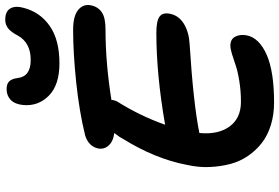

<svg xmlns="http://www.w3.org/2000/svg" viewBox="-190 -886 1086 747"><g transform="rotate(-90 353.5 -513.0)"><path d="M480 -825.2Q396 -825.2 354.2 -866.5Q312.5 -907.7 317.9 -966.8Q321.3 -999 337.9 -1014.9Q354.5 -1030.8 379.9 -1030.8Q399.9 -1030.8 409.9 -1020.8Q419.9 -1010.7 422.9 -987.8Q428.7 -937 493.2 -937Q560.1 -937 587.9 -986.8Q601.6 -1013.2 616 -1024.7Q630.4 -1036.1 649.9 -1036.1Q682.1 -1036.1 693.6 -1016.4Q705.1 -996.6 695.8 -963.9Q678.7 -899.4 624.5 -862.3Q570.3 -825.2 480 -825.2ZM327.1 9.8Q280.3 9.8 240 -2.7Q199.7 -15.1 170.7 -37.6Q141.6 -60.1 120.1 -91.3Q98.6 -122.6 88.6 -160.2Q78.6 -197.8 76.7 -240.7Q74.7 -283.7 85 -329.1Q108.4 -453.1 187 -579.1Q193.4 -592.3 209 -611.8Q175.8 -616.2 160.2 -634Q144.5 -651.9 148.9 -674.8Q156.7 -711.4 199.2 -725.1Q292 -748 405.8 -760Q519.5 -772 610.8 -772Q663.6 -772 687.5 -752.7Q711.4 -733.4 706.1 -704.1Q700.7 -675.8 679.4 -660.9Q658.2 -646 612.8 -646Q481.4 -646 337.9 -623Q337.9 -616.2 333 -603Q275.4 -511.7 241.2 -414.1Q436 -448.2 599.1 -448.2Q645 -448.2 661.9 -435.8Q678.7 -423.3 672.9 -395Q666 -360.4 633.5 -340.8Q601.1 -321.3 555.2 -318.8Q324.2 -304.2 209 -280.8Q202.1 -207.5 234.4 -163.3Q266.6 -119.1 330.1 -119.1Q373 -119.1 411.6 -125.5Q450.2 -131.8 472.4 -139.6Q494.6 -147.5 515.6 -153.8Q536.6 -160.2 548.8 -160.2Q574.2 -160.2 584 -141.1Q593.8 -122.1 588.9 -96.2Q579.1 -48.3 514.2 -19.3Q449.2 9.8 327.1 9.8Z"/></g></svg>

Font: Shantell Sans Irregular Bouncy
Style: Italic
Weight: 600
Italic angle: -11.31°
Designer: Stephen Nixon, Anya Danilova, Shantell Martin
Foundry: Arrow Type
Version: Version 1.006;[9816181b4]